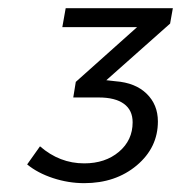

<svg xmlns="http://www.w3.org/2000/svg" viewBox="-20 -790 430 456"><path d="M232.5 -599.5 254.5 -597Q301.5 -593.5 328.2 -567.5Q355 -541.5 355 -501.5Q355 -439.5 304.8 -397.2Q254.5 -355 180 -355Q142.5 -355 106 -367Q69.5 -379 44.5 -399.5L75 -442.5Q121.5 -402 180 -402Q230 -402 262.5 -429.5Q295 -457 295 -499.5Q295 -528.5 274.2 -543.5Q253.5 -558.5 214.5 -558.5H154L160 -595.5L305.5 -725.5H128L136 -770.5H390.5L384 -734Z"/></svg>

Font: Argentum Sans Light
Style: Italic
Weight: 300
Italic angle: -11.3°
Designer: Julieta Ulanovsky (font), Owen Earl (portions from Jones font), Cristiano Sobral (main changes and remaster)
Foundry: Julieta Ulanovsky (font), Owen Earl (portions from Jones font), Cristiano Sobral (main changes and remaster)
Version: Version 3.127